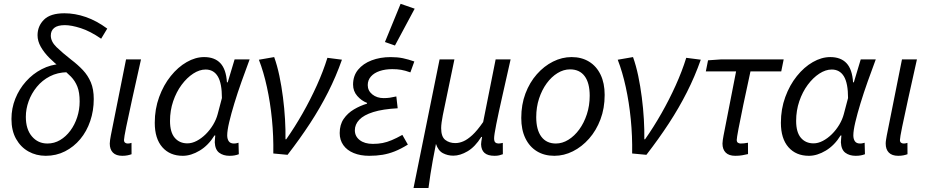

<svg xmlns="http://www.w3.org/2000/svg" viewBox="-20 -793 4800 992"><path d="M216.4 12Q167 12 127.1 -10.4Q87.1 -32.7 63.1 -75.3Q39.2 -117.8 39.2 -178.2Q39.2 -233.2 59 -282.9Q78.9 -332.7 114.2 -372.2Q149.4 -411.7 195.6 -435.6Q241.8 -459.5 294.1 -462.5L326.7 -419.9Q277 -418.9 237.5 -398.5Q197.9 -378.1 170.2 -344.1Q142.5 -310.1 128 -270Q113.5 -229.8 113.5 -189.4Q113.5 -125 144.9 -88.3Q176.2 -51.5 225 -51.5Q260.4 -51.5 290.5 -69.3Q320.6 -87.1 343.4 -117.8Q366.2 -148.5 378.8 -187.4Q391.5 -226.4 391.5 -268.7Q391.5 -315.4 379.9 -345Q368.3 -374.6 346.7 -397Q325.1 -419.4 294.3 -442Q262.7 -466.3 235.1 -493.9Q207.5 -521.6 190.8 -551.1Q174 -580.7 174 -610.8Q174 -658.2 207.2 -691.3Q240.4 -724.4 312.9 -724.4Q367.4 -724.4 423.3 -705.1Q479.3 -685.7 534.1 -645.2L502.6 -593Q446.3 -631.8 397.5 -647.5Q348.8 -663.1 315.4 -663.1Q277.7 -663.1 260.1 -648.8Q242.5 -634.5 242.5 -609.1Q242.5 -578.3 272.1 -549.5Q301.8 -520.7 348.2 -484.3Q382.3 -458.4 408.3 -430.8Q434.3 -403.2 449.4 -367.5Q464.4 -331.8 464.4 -281.3Q464.4 -221.1 446.2 -167.7Q428.1 -114.3 394.7 -74.2Q361.3 -34.2 315.9 -11.1Q270.5 12 216.4 12Z M611.8 12Q579.9 12 563.5 -4.5Q547.1 -21.1 547.1 -51.2Q547.1 -59.9 548.8 -70.2Q550.5 -80.5 552.6 -92.7L631.2 -486.1H708.5Q683.5 -374.5 663.6 -284.4Q643.6 -194.3 632.2 -137.8Q620.7 -81.3 620.7 -70Q620.7 -60 626.2 -55.8Q631.7 -51.5 639.8 -51.5Q643.5 -51.5 648.1 -52Q652.7 -52.5 659.4 -54.8L659.7 3.8Q650.5 7.2 638.6 9.6Q626.8 12 611.8 12Z M924.3 12Q857.7 12 818.7 -32.4Q779.6 -76.8 779.6 -158.5Q779.6 -229.9 802.3 -291.8Q824.9 -353.7 862.2 -400Q899.4 -446.4 944.6 -472.2Q989.7 -498.1 1034.7 -498.1Q1089.1 -498.1 1118.7 -466.5Q1148.3 -434.8 1152.5 -367.7H1156.5L1192.1 -486.1H1269.8Q1248.9 -430.1 1228.1 -371.7Q1207.3 -313.3 1190.8 -259Q1174.3 -204.7 1164.1 -161.5Q1153.9 -118.2 1153.9 -93.6Q1153.9 -75 1161.9 -63.3Q1169.9 -51.5 1188.5 -51.5Q1196.4 -51.5 1202.1 -53Q1207.9 -54.5 1212.3 -55.5L1213.9 3.8Q1203 7.9 1192 9.9Q1181 12 1165.6 12Q1133.7 12 1112.6 -3.8Q1091.5 -19.5 1089.6 -57.8Q1089.6 -63.5 1090.6 -73.3Q1091.5 -83.1 1092.2 -93.2H1088.2Q1056.7 -42 1011.8 -15Q967 12 924.3 12ZM948.3 -52.3Q971.8 -52.3 996.4 -65.1Q1020.9 -77.9 1043.1 -99.8Q1065.2 -121.8 1081.3 -148.7Q1097.4 -175.6 1104.7 -203.5L1126.6 -286.5Q1126.6 -362.9 1105.2 -398.4Q1083.8 -433.8 1042.3 -433.8Q1010.7 -433.8 978.1 -412.6Q945.6 -391.4 918.3 -354.7Q891.1 -318 874.7 -269.9Q858.4 -221.9 858.4 -168.2Q858.4 -109.8 882.9 -81Q907.4 -52.3 948.3 -52.3Z M1392.1 0Q1393.6 -89.7 1385 -177Q1376.3 -264.4 1359.2 -342.7Q1342.2 -421 1317.6 -484.4L1396.6 -498.1Q1412.2 -454.7 1423.5 -401.1Q1434.7 -347.4 1442 -290Q1449.4 -232.6 1452.6 -177Q1455.8 -121.3 1455 -73.6H1459Q1502.9 -136 1543.4 -207.2Q1583.9 -278.4 1617.1 -351.9Q1650.3 -425.5 1671.6 -494.3L1746.7 -484.6Q1716.4 -398.2 1675.2 -316.9Q1634.1 -235.6 1581.9 -155.7Q1529.7 -75.8 1465.7 6.9Z M1887.8 12Q1842 12 1807.3 -2.3Q1772.6 -16.6 1753.9 -43.1Q1735.1 -69.7 1735.1 -105.4Q1735.1 -148.7 1755.6 -178.6Q1776.2 -208.6 1808.7 -227.8Q1841.1 -247 1876.3 -257.4V-261.4Q1847.6 -272.4 1825.9 -297.2Q1804.2 -322 1804.2 -356Q1804.2 -401.3 1830.1 -432.8Q1855.9 -464.4 1900.1 -481.2Q1944.3 -498 1998.3 -498Q2034 -498 2061.7 -492.2Q2089.3 -486.4 2120.7 -475.4L2100.3 -419Q2073 -428.8 2052.5 -432.3Q2032 -435.8 2006.7 -435.8Q1970.6 -435.8 1941.8 -426.1Q1913.1 -416.5 1896.5 -397.8Q1880 -379.1 1880 -353.4Q1880 -324.4 1903.7 -305.2Q1927.4 -286.1 1962.4 -286.1Q1979.3 -286.1 1994 -288.2Q2008.7 -290.3 2027.7 -294.7L2034.7 -233.6Q1957.2 -229.4 1908.3 -214Q1859.3 -198.6 1836.4 -174.4Q1813.4 -150.1 1813.4 -119.9Q1813.4 -88.5 1838.7 -69.1Q1864 -49.6 1906.4 -49.6Q1933.9 -49.6 1956.8 -54.1Q1979.7 -58.6 2004.2 -69Q2028.7 -79.3 2058.8 -96.1L2087.3 -46Q2051.2 -23.6 2019.8 -11.1Q1988.3 1.4 1956.7 6.7Q1925 12 1887.8 12ZM2020.6 -557.8 1968.9 -575.9 2049.8 -773.3 2122.5 -748.1Z M2116.5 178.5 2251.2 -486.1H2327.8L2267.8 -197.4Q2264.2 -179.3 2261.7 -161.1Q2259.3 -142.8 2259.3 -131.1Q2259.3 -86.6 2280.5 -70.2Q2301.8 -53.7 2332.5 -53.7Q2352.6 -53.7 2373.8 -62.8Q2395.1 -71.8 2420.5 -95.1Q2445.8 -118.4 2476.3 -162.5L2540.8 -486.1H2618.1Q2594.6 -381.4 2575 -294.8Q2555.4 -208.2 2544.1 -151.4Q2532.9 -94.6 2532.9 -78.8Q2532.9 -61.9 2539.6 -56.7Q2546.3 -51.5 2556.3 -51.5Q2562 -51.5 2567.5 -52.7Q2573.1 -53.8 2577.8 -54.8L2578.1 3.8Q2569.3 7.2 2559.2 9.6Q2549.1 12 2535.2 12Q2500.3 12 2483.3 -3Q2466.4 -18 2465.6 -47.6Q2465.6 -54.5 2466.9 -62.1Q2468.2 -69.7 2470.7 -85.5H2466.7Q2434.4 -34 2395.8 -11.4Q2357.3 11.3 2322 11.3Q2293.1 11.3 2268.6 -1.5Q2244.1 -14.3 2232.4 -49.4Q2222.3 1 2215.7 37.6Q2209.1 74.2 2204 106.9Q2199 139.6 2193.8 178.5Z M2844.1 12Q2792.3 12 2753.9 -11.5Q2715.6 -34.9 2694.4 -78.8Q2673.2 -122.6 2673.2 -183.4Q2673.2 -252.6 2694.8 -309.9Q2716.5 -367.3 2753.7 -409.4Q2790.9 -451.6 2837.3 -474.8Q2883.7 -498.1 2933.2 -498.1Q2984.9 -498.1 3023.3 -474.6Q3061.7 -451.2 3082.9 -407.3Q3104.1 -363.5 3104.1 -302.7Q3104.1 -233.5 3082.4 -176.2Q3060.8 -118.8 3023.6 -76.7Q2986.4 -34.5 2940 -11.3Q2893.6 12 2844.1 12ZM2852 -51.5Q2885.4 -51.5 2916.7 -70.9Q2948 -90.3 2972.8 -124.1Q2997.5 -158 3012.1 -202.7Q3026.8 -247.5 3026.8 -298.2Q3026.8 -364.6 3000.6 -399.6Q2974.5 -434.6 2925.3 -434.6Q2891.9 -434.6 2860.6 -415.4Q2829.2 -396.2 2804.5 -362.3Q2779.8 -328.5 2765.1 -283.7Q2750.5 -239 2750.5 -187.9Q2750.5 -122.4 2776.8 -87Q2803.1 -51.5 2852 -51.5Z M3246.1 0Q3247.6 -89.7 3239 -177Q3230.3 -264.4 3213.2 -342.7Q3196.2 -421 3171.6 -484.4L3250.6 -498.1Q3266.2 -454.7 3277.5 -401.1Q3288.7 -347.4 3296 -290Q3303.4 -232.6 3306.6 -177Q3309.8 -121.3 3309 -73.6H3313Q3356.9 -136 3397.4 -207.2Q3437.9 -278.4 3471.1 -351.9Q3504.3 -425.5 3525.6 -494.3L3600.7 -484.6Q3570.4 -398.2 3529.2 -316.9Q3488.1 -235.6 3435.9 -155.7Q3383.7 -75.8 3319.7 6.9Z M3778.8 12Q3746.3 12 3729.6 -4.5Q3712.8 -21.1 3712.8 -51.2Q3712.8 -59.9 3714.5 -70.2Q3716.2 -80.5 3718.3 -92.7L3783.1 -424H3626.8L3638.2 -481.4L3705.2 -486.1H4029L4016.4 -424H3857.4Q3836.4 -328.4 3820.5 -251.8Q3804.5 -175.1 3795.5 -127.3Q3786.5 -79.6 3786.5 -70Q3786.5 -60 3792.3 -55.8Q3798.1 -51.5 3806.8 -51.5Q3816.1 -51.5 3823.6 -52.4Q3831 -53.3 3844.5 -55.5L3844.8 3.1Q3830.1 6.4 3814.9 9.2Q3799.8 12 3778.8 12Z M4159.3 12Q4092.7 12 4053.7 -32.4Q4014.6 -76.8 4014.6 -158.5Q4014.6 -229.9 4037.3 -291.8Q4059.9 -353.7 4097.2 -400Q4134.4 -446.4 4179.6 -472.2Q4224.7 -498.1 4269.7 -498.1Q4324.1 -498.1 4353.7 -466.5Q4383.3 -434.8 4387.5 -367.7H4391.5L4427.1 -486.1H4504.8Q4483.9 -430.1 4463.1 -371.7Q4442.3 -313.3 4425.8 -259Q4409.3 -204.7 4399.1 -161.5Q4388.9 -118.2 4388.9 -93.6Q4388.9 -75 4396.9 -63.3Q4404.9 -51.5 4423.5 -51.5Q4431.4 -51.5 4437.1 -53Q4442.9 -54.5 4447.3 -55.5L4448.9 3.8Q4438 7.9 4427 9.9Q4416 12 4400.6 12Q4368.7 12 4347.6 -3.8Q4326.5 -19.5 4324.6 -57.8Q4324.6 -63.5 4325.6 -73.3Q4326.5 -83.1 4327.2 -93.2H4323.2Q4291.7 -42 4246.8 -15Q4202 12 4159.3 12ZM4183.3 -52.3Q4206.8 -52.3 4231.4 -65.1Q4255.9 -77.9 4278.1 -99.8Q4300.2 -121.8 4316.3 -148.7Q4332.4 -175.6 4339.7 -203.5L4361.6 -286.5Q4361.6 -362.9 4340.2 -398.4Q4318.8 -433.8 4277.3 -433.8Q4245.7 -433.8 4213.1 -412.6Q4180.6 -391.4 4153.3 -354.7Q4126.1 -318 4109.7 -269.9Q4093.4 -221.9 4093.4 -168.2Q4093.4 -109.8 4117.9 -81Q4142.4 -52.3 4183.3 -52.3Z M4620.8 12Q4588.9 12 4572.5 -4.5Q4556.1 -21.1 4556.1 -51.2Q4556.1 -59.9 4557.8 -70.2Q4559.5 -80.5 4561.6 -92.7L4640.2 -486.1H4717.5Q4692.5 -374.5 4672.6 -284.4Q4652.6 -194.3 4641.2 -137.8Q4629.7 -81.3 4629.7 -70Q4629.7 -60 4635.2 -55.8Q4640.7 -51.5 4648.8 -51.5Q4652.5 -51.5 4657.1 -52Q4661.7 -52.5 4668.4 -54.8L4668.7 3.8Q4659.5 7.2 4647.6 9.6Q4635.8 12 4620.8 12Z"/></svg>

Font: Source Sans Variable
Style: Italic
Weight: 200
Italic angle: -11°
Designer: Paul D. Hunt
Foundry: Adobe Systems Incorporated
Version: Version 3.006;hotconv 1.0.111;makeotfexe 2.5.65597